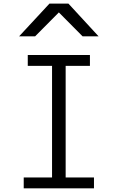

<svg xmlns="http://www.w3.org/2000/svg" viewBox="-20 -1024 640 1044"><path d="M109 -59H263V-666H131V-725H469V-666H337V-59H491V0H109ZM249 -1004.5H352L516 -826.5H429L300 -956.5L171 -826.5H84Z"/></svg>

Font: JuliaMono Light
Style: Regular
Weight: 300
Monospace: yes
Designer: cormullion
Foundry: corm
Version: Version 0.054; ttfautohint (v1.8.4)